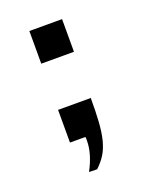

<svg xmlns="http://www.w3.org/2000/svg" viewBox="-84 -338 361 469"><g transform="rotate(-20 97.0 -103.0)"><path d="M48.8 -85H133.8Q133.8 -48.8 132.1 -22.9Q130.4 2.9 125.5 22.5Q120.6 42 111.8 56.4Q103 70.8 88.9 84L67.9 83.5Q89.4 43.5 89.4 9.8Q89.4 7.3 89.4 4.9Q89.4 2.4 88.9 0H48.8ZM48.8 -290H133.8V-205.1H48.8Z"/></g></svg>

Font: Fibel Sued LRS
Style: Regular
Weight: 400
Designer: Peter Wiegel
Foundry: Peter Wiegel
Version: Version 000.000